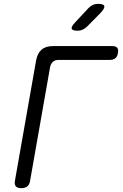

<svg xmlns="http://www.w3.org/2000/svg" viewBox="-20 -970 640 1000"><path d="M90 10Q71 10 62.5 0.5Q54 -9 58 -30L168 -655Q175 -693 196.5 -711.5Q218 -730 256 -730H565Q583 -730 590.5 -721Q598 -712 594 -694Q592 -676 581 -667Q570 -658 552 -658H285Q267 -658 256 -648.5Q245 -639 241 -621L137 -30Q134 -9 122.5 0.5Q111 10 90 10ZM385 -810Q357 -810 353.5 -820.5Q350 -831 371 -853L440 -927Q450 -938 463 -944Q476 -950 491 -950Q519 -950 523 -939Q527 -928 505 -904L433 -831Q422 -821 410.5 -815.5Q399 -810 385 -810Z"/></svg>

Font: Maple Mono NL Light
Style: Italic
Weight: 300
Italic angle: -10°
Monospace: yes
Designer: subframe7536
Version: Version 7.000